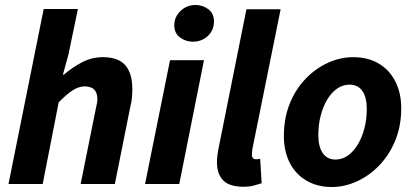

<svg xmlns="http://www.w3.org/2000/svg" viewBox="-20 -737 1658 769"><path d="M14 0 155 -701H292L254 -518L232 -438H236Q269 -467 308.5 -487.5Q348 -508 392 -508Q454 -508 482 -475.5Q510 -443 510 -381Q510 -364 508.5 -346.5Q507 -329 502 -310L440 0H303L362 -293Q365 -308 367.5 -319Q370 -330 370 -340Q370 -366 357 -378.5Q344 -391 319 -391Q296 -391 271.5 -375.5Q247 -360 215 -327L151 0Z M561 0 661 -496H797L698 0ZM752 -570Q724 -570 701 -587Q678 -604 678 -636Q678 -669 703 -693Q728 -717 763 -717Q792 -717 814.5 -700Q837 -683 837 -651Q837 -616 812.5 -593Q788 -570 752 -570Z M957 11Q898 11 873.5 -15Q849 -41 849 -86Q849 -99 850.5 -113Q852 -127 856 -146L967 -700H1104L991 -141Q990 -133 989.5 -128Q989 -123 989 -118Q989 -99 1006 -99Q1009 -99 1012.5 -99.5Q1016 -100 1022 -101L1028 -3Q1013 2 995.5 6.5Q978 11 957 11Z M1309 12Q1251 12 1207.5 -13.5Q1164 -39 1140.5 -85Q1117 -131 1117 -192Q1117 -264 1140.5 -322Q1164 -380 1204 -421.5Q1244 -463 1293.5 -485.5Q1343 -508 1395 -508Q1453 -508 1496 -483Q1539 -458 1563 -411.5Q1587 -365 1587 -304Q1587 -232 1563 -174Q1539 -116 1499 -74.5Q1459 -33 1409.5 -10.5Q1360 12 1309 12ZM1324 -98Q1350 -98 1372.5 -113.5Q1395 -129 1412 -156.5Q1429 -184 1439 -221Q1449 -258 1449 -301Q1449 -347 1431.5 -372.5Q1414 -398 1379 -398Q1354 -398 1331.5 -383Q1309 -368 1292 -340.5Q1275 -313 1265 -276Q1255 -239 1255 -195Q1255 -150 1272.5 -124Q1290 -98 1324 -98Z"/></svg>

Font: Source Sans 3
Style: Bold Italic
Weight: 700
Italic angle: -11°
Designer: Paul D. Hunt
Foundry: Adobe
Version: Version 3.052;hotconv 1.1.0;makeotfexe 2.6.0